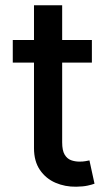

<svg xmlns="http://www.w3.org/2000/svg" viewBox="-20 -696 412 723"><path d="M326 -545.5V-460.2H28.1V-545.5ZM108 -676.1H214.1V-160.2Q214.1 -129.3 223.4 -113.8Q232.6 -98.4 247.3 -92.9Q262.1 -87.4 279.5 -87.4Q292.3 -87.4 301.8 -89.1Q311.4 -90.9 316.8 -92L335.9 -4.3Q326.7 -0.7 309.7 3Q292.6 6.7 267 7.1Q225.1 7.8 188.9 -7.8Q152.7 -23.4 130.3 -56.1Q108 -88.8 108 -138.1Z"/></svg>

Font: InterMG Medium
Style: Regular
Weight: 500
Designer: Rasmus Andersson
Foundry: rsms
Version: Version 3.019;December 26, 2023;FontCreator 15.0.0.2955 64-b